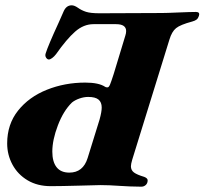

<svg xmlns="http://www.w3.org/2000/svg" viewBox="-20 -699 770 723"><path d="M432 1Q390 -2 358 -2Q339 -2 281 0Q209 2 171 2Q121 2 84 -20Q47 -42 27 -79Q7 -116 7 -159Q7 -231 48 -282.5Q89 -334 156.5 -361Q224 -388 301 -388Q352 -388 376 -372Q378 -370 385 -370Q390 -370 394.5 -381Q399 -392 408 -420L452 -565Q455 -574 455 -582Q455 -608 417 -608H332Q295 -608 263 -580Q231 -552 191 -495Q184 -486 176.5 -480.5Q169 -475 164 -475Q158 -475 153.5 -482Q149 -489 152 -498Q161 -527 201 -614L220 -657Q230 -679 250 -679Q260 -679 273 -670Q287 -660 304 -654.5Q321 -649 355 -649L589 -650Q607 -650 651 -652Q697 -654 718 -654Q734 -654 729 -639Q726 -630 720.5 -625.5Q715 -621 704 -618Q659 -606 643 -593Q627 -580 618 -550L478 -98Q473 -81 473 -73Q473 -58 484.5 -49.5Q496 -41 523 -33Q536 -28 536 -20Q536 -9 529 -2.5Q522 4 512 4Q490 4 469 3Q448 2 432 1ZM310 -104 355 -249Q363 -278 363 -294Q363 -314 351 -324Q339 -334 312 -334Q296 -334 279 -328Q262 -322 251 -313Q219 -282 198 -227Q177 -172 177 -128Q177 -90 193 -69.5Q209 -49 241 -49Q293 -49 310 -104Z"/></svg>

Font: EB Garamond ExtraBold
Style: Italic
Weight: 800
Italic angle: -17.2°
Designer: Georg Duffner and Octavio Pardo
Foundry: Georg Duffner
Version: Version 1.000